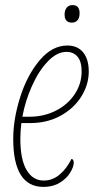

<svg xmlns="http://www.w3.org/2000/svg" viewBox="-20 -725 388 755"><path d="M32 -179Q32 -257 59.5 -343.5Q87 -430 136 -488Q185 -546 245 -546Q285 -546 307 -519Q329 -492 329 -444Q329 -392 299.5 -345Q270 -298 217.5 -269.5Q165 -241 98 -241H64Q60 -207 60 -179Q60 -98 84.5 -56.5Q109 -15 152 -15Q187 -15 215 -39Q243 -63 261 -100Q265 -100 267.5 -96Q270 -92 270 -86Q270 -69 256 -46Q242 -23 215 -6.5Q188 10 151 10Q32 10 32 -179ZM96 -266Q153 -266 200 -290Q247 -314 274 -355Q301 -396 301 -444Q301 -483 285 -502Q269 -521 241 -521Q204 -521 168 -483.5Q132 -446 105.5 -386.5Q79 -327 68 -266ZM234 -668Q234 -684 242 -694.5Q250 -705 265 -705Q293 -705 293 -673Q293 -654 284.5 -645Q276 -636 263 -636Q234 -636 234 -668Z"/></svg>

Font: Noto Serif CondThin
Style: Italic
Weight: 250
Width: 3
Italic angle: -12°
Designer: Monotype Design Team
Foundry: Monotype Imaging Inc.
Version: Version 1.001